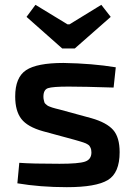

<svg xmlns="http://www.w3.org/2000/svg" viewBox="-20 -765 557 796"><path d="M400 -745 439 -695 290 -564H238L90 -695L127 -745L260 -664H268ZM243 -504Q363 -502 460 -486L451 -402Q327 -406 264 -406Q198 -406 179 -399.5Q160 -393 160 -364Q160 -357 161.5 -351Q163 -345 164 -341Q165 -337 169.5 -333.5Q174 -330 176 -328Q178 -326 186 -323Q194 -320 197 -319Q200 -318 211 -315Q222 -312 227 -311L359 -275Q422 -257 449 -226.5Q476 -196 476 -134Q476 -48 427 -18.5Q378 11 257 11Q147 11 52 -5L60 -90Q112 -86 227 -86Q306 -86 332.5 -95Q359 -104 359 -133Q359 -139 358 -144Q357 -149 355 -153Q353 -157 351 -160Q349 -163 344 -166Q339 -169 336 -170.5Q333 -172 325.5 -174.5Q318 -177 314.5 -178Q311 -179 301 -182Q291 -185 287 -186L158 -221Q94 -239 68.5 -272Q43 -305 43 -365Q43 -444 88 -474Q133 -504 243 -504Z"/></svg>

Font: Exo 2 Semi Bold
Style: Regular
Weight: 600
Designer: Natanael Gama
Version: Version 1.001;PS 001.001;hotconv 1.0.88;makeotf.lib2.5.64775